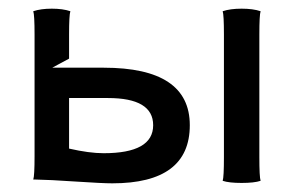

<svg xmlns="http://www.w3.org/2000/svg" viewBox="-20 -422 680 445"><path d="M140.1 -77.6Q187 -66.9 220.2 -66.9Q335 -66.9 335 -131.8Q335 -194.8 230 -194.8H140.1ZM60.1 -60.1V-341.8Q60.1 -387.2 57.1 -396Q74.7 -401.9 100.1 -401.9Q125.5 -401.9 143.1 -396Q140.1 -387.2 140.1 -341.8V-286.1L101.1 -265.1H220.2Q419.9 -265.1 419.9 -131.8Q419.9 2.9 240.2 2.9Q217.8 2.9 155.8 -1.2Q93.8 -5.4 61.5 -5.9H57.1Q60.1 -14.6 60.1 -60.1ZM499 -58.1V-341.8Q499 -387.2 496.1 -396Q513.7 -401.9 540 -401.9Q566.4 -401.9 584 -396Q581.1 -387.2 581.1 -341.8V-58.1Q581.1 -11.7 584 -2.9Q569.3 2 540 2Q510.7 2 496.1 -2.9Q499 -11.7 499 -58.1Z"/></svg>

Font: Nikodecs
Style: Medium
Weight: 500
Version: Version 0.29